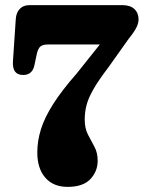

<svg xmlns="http://www.w3.org/2000/svg" viewBox="-20 -720 560 749"><path d="M361 -93Q361 -51.5 332.5 -21.2Q304 9 243.5 9Q188 9 156.8 -26.8Q125.5 -62.5 125.5 -125.5Q125.5 -170.5 139.8 -216Q154 -261.5 187.5 -314.2Q221 -367 278.5 -432.5L369.5 -546.5H168Q146.5 -546.5 137.5 -538.5Q128.5 -530.5 124 -511.5L114.5 -466.5Q106.5 -427.5 70.5 -427.5Q27 -427.5 30.5 -480.5L41.5 -645Q43 -670 56.8 -685Q70.5 -700 95.5 -700H457.5Q488 -700 504.2 -684.8Q520.5 -669.5 520.5 -644.5Q520.5 -629.5 511.8 -612Q503 -594.5 481.5 -568L403 -457.5Q364.5 -407 344.5 -372Q324.5 -337 317.5 -309.5Q310.5 -282 310.5 -253.5Q310.5 -219.5 323 -195.2Q335.5 -171 348.2 -147.8Q361 -124.5 361 -93Z"/></svg>

Font: Fraunces 144pt S100
Style: Bold
Weight: 700
Version: Version 1.000; ttfautohint (v1.8.3)